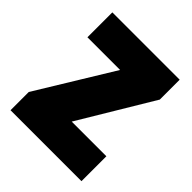

<svg xmlns="http://www.w3.org/2000/svg" viewBox="-161 -652 752 752"><g transform="rotate(45 215.0 -276.5)"><path d="M411 0H18V-101L210 -415H29V-553H402V-443L219 -138H411Z"/></g></svg>

Font: Noto Sans Ethiopic Condensed Black
Style: Regular
Weight: 900
Width: 3
Designer: Monotype Design Team
Foundry: Monotype Imaging Inc.
Version: Version 2.102; ttfautohint (v1.8.4.7-5d5b)